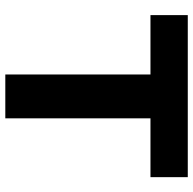

<svg xmlns="http://www.w3.org/2000/svg" viewBox="-22 -688 710 705"><g transform="rotate(90 332.5 -335.0)"><path d="M630 -670H35V-533H253V0H414V-533H630Z"/></g></svg>

Font: LT Wave Alt Black
Style: Regular
Weight: 900
Designer: Daniel Lyons
Version: Version 2.5 (Glyphs App)